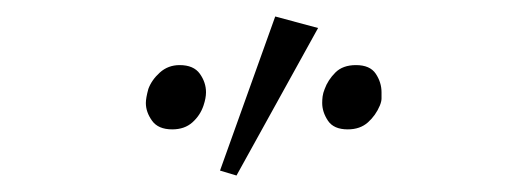

<svg xmlns="http://www.w3.org/2000/svg" viewBox="-20 -786 640 233"><path d="M189 -629Q172 -629 164.5 -639.5Q157 -650 157 -661Q157 -667 160 -678Q164 -689 174 -698Q184 -707 198 -707Q215 -707 222.5 -696.5Q230 -686 230 -674Q230 -667 227 -658Q223 -646 213.5 -637.5Q204 -629 189 -629ZM402 -629Q385 -629 378 -639.5Q371 -650 371 -661Q371 -665 371.5 -669Q372 -673 374 -678Q378 -689 387 -698Q396 -707 412 -707Q429 -707 436 -696.5Q443 -686 443 -674Q443 -670 443 -666.5Q443 -663 441 -658Q436 -646 426.5 -637.5Q417 -629 402 -629ZM314 -766 366 -752 267 -573 247 -579Z"/></svg>

Font: IBM Plex Serif Light
Style: Italic
Weight: 300
Italic angle: -14°
Designer: Mike Abbink, Paul van der Laan, Pieter van Rosmalen
Foundry: Bold Monday
Version: Version 3.001